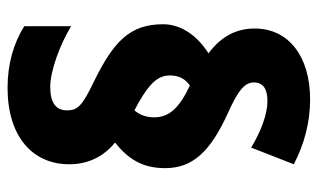

<svg xmlns="http://www.w3.org/2000/svg" viewBox="-182 -622 820 495"><g transform="rotate(90 227.5 -374.0)"><path d="M42 -385C42 -298 88 -257 189 -207C254 -176 264 -164 264 -137C264 -109 245 -94 203 -94C163 -94 94 -119 47 -148V-27C92 1 145 16 206 16C331 16 403 -48 403 -143C403 -192 383 -232 347 -261C388 -294 413 -330 413 -390C413 -461 371 -507 269 -553C216 -577 192 -594 192 -619C192 -643 209 -654 240 -654C274 -654 319 -637 360 -612L403 -722C351 -749 295 -764 236 -764C124 -764 53 -708 53 -621C53 -573 74 -534 117 -502C73 -474 42 -433 42 -385ZM174 -403C174 -427 184 -443 200 -454C260 -426 282 -399 282 -362C282 -340 275 -324 264 -311L242 -323C192 -352 174 -373 174 -403Z"/></g></svg>

Font: Noto Sans Hebrew Condensed Black
Style: Regular
Weight: 900
Width: 3
Designer: Monotype Design Team
Foundry: Monotype Imaging Inc.
Version: Version 2.004